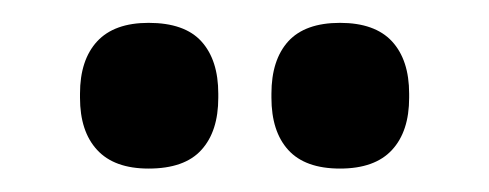

<svg xmlns="http://www.w3.org/2000/svg" viewBox="-20 -697 428 168"><path d="M110 -549.5Q80 -549.5 65 -565.8Q50 -582 50 -611.5V-615Q50 -644.5 65 -660.8Q80 -677 110 -677Q141.5 -677 156.2 -660.8Q171 -644.5 171 -615V-611.5Q171 -582 156.2 -565.8Q141.5 -549.5 110 -549.5ZM277.5 -549.5Q247 -549.5 232.2 -565.8Q217.5 -582 217.5 -611.5V-615Q217.5 -644.5 232.2 -660.8Q247 -677 277.5 -677Q308 -677 323 -660.8Q338 -644.5 338 -615V-611.5Q338 -582 323 -565.8Q308 -549.5 277.5 -549.5Z"/></svg>

Font: Anek Gurmukhi SemiBold
Style: Regular
Weight: 600
Designer: Sarang Kulkarni (Gurmukhi), Yesha Goshar (Latin)
Foundry: Ek Type
Version: Version 1.003